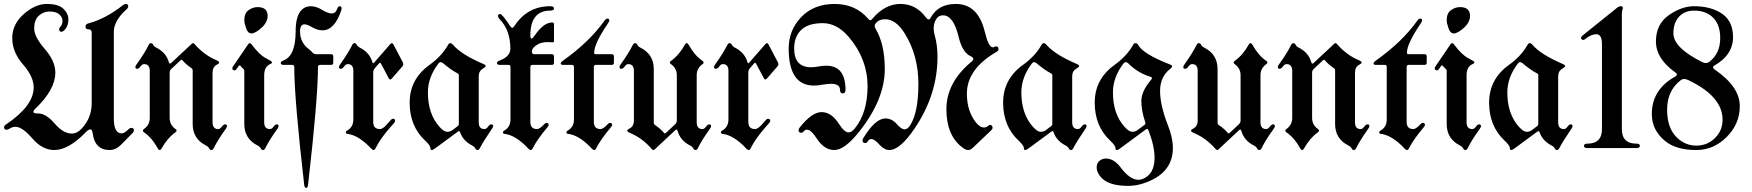

<svg xmlns="http://www.w3.org/2000/svg" viewBox="-39 -738 8733 957"><path d="M-18.6 -103.5Q-18.6 -111.3 -9.8 -117.2Q128.9 -210 128.9 -302.2Q128.9 -356 75.4 -417.2Q22 -478.5 22 -547.9Q22 -617.2 79.3 -667.7Q136.7 -718.3 194.1 -718.3Q251.5 -718.3 276.6 -694.6Q301.8 -670.9 301.8 -641.8Q301.8 -612.8 289.1 -596.2Q276.4 -579.6 267.6 -579.6Q255.9 -579.6 255.9 -592.3Q255.9 -598.6 264.2 -607.9Q272.5 -617.2 272.5 -634.8Q272.5 -652.3 256.1 -666.5Q239.7 -680.7 208.3 -680.7Q176.8 -680.7 154.1 -659.4Q131.3 -638.2 131.3 -596.4Q131.3 -554.7 184.1 -494.1Q236.8 -433.6 236.8 -376Q236.8 -291.5 137.7 -196.8Q127.4 -187 127.4 -179.7Q127.4 -172.4 151.9 -172.4Q190.4 -172.4 233.4 -122.3Q276.4 -72.3 318.4 -72.3Q345.2 -72.3 368.2 -97.2Q418 -150.4 418 -222.7V-574.2Q418 -591.8 402.6 -591.8Q387.2 -591.8 387.2 -604.7Q387.2 -617.7 400.4 -621.1Q485.8 -643.1 574.7 -712.9Q581.5 -718.3 588.4 -718.3Q600.1 -718.3 600.1 -706.5Q600.1 -698.7 591.8 -691.4Q528.3 -635.3 528.3 -578.1V-147.5Q528.3 -73.2 567.4 -73.2Q581.1 -73.2 601.6 -93.8Q608.4 -100.6 615.7 -100.6Q628.4 -100.6 628.4 -87.9Q628.4 -81.5 622.6 -75.7L564.9 -17.1Q538.6 9.8 507.3 9.8Q433.6 9.8 422.9 -74.2Q420.4 -93.3 411.4 -93.3Q402.3 -93.3 388.2 -78.6Q302.7 9.8 231.4 9.8Q171.9 9.8 122.1 -48.1Q72.3 -106 38.1 -106Q22.5 -106 6.8 -95.7Q0 -91.3 -6.8 -91.3Q-18.6 -91.3 -18.6 -103.5Z M635.7 -404.8Q635.7 -409.2 643.6 -419.9Q681.2 -471.7 702.1 -514.2Q706.5 -522.9 713.6 -522.9Q720.7 -522.9 724.6 -514.6Q728.5 -506.3 740.2 -500.5Q789.1 -476.1 802.7 -427.7Q805.2 -420.9 808.1 -420.9Q811 -420.9 814 -423.8L916 -519Q920.4 -522.9 923.8 -522.9Q927.2 -522.9 930.2 -519Q979 -462.9 1040.5 -437.5Q1053.7 -432.1 1053.7 -426.8Q1053.7 -421.4 1042.5 -416Q1020.5 -404.8 1020.5 -376V-128.4Q1020.5 -94.7 1048.3 -94.7Q1058.1 -94.7 1066.4 -106.4Q1074.7 -118.2 1083.5 -118.2Q1092.3 -118.2 1092.3 -108.4Q1092.3 -104 1084.5 -93.3Q1047.4 -41.5 1025.9 1Q1021.5 9.8 1014.4 9.8Q1007.3 9.8 1003.4 1.5Q999.5 -6.8 987.8 -12.7Q921.4 -45.9 921.4 -119.6V-387.2Q921.4 -394 916.5 -397.5Q886.2 -418 870.6 -437.5Q868.7 -439.9 866 -439.9Q863.3 -439.9 860.8 -437.5L814.9 -394.5Q806.6 -386.7 806.6 -376.5V-149.9Q806.6 -115.7 835.9 -94.7Q841.3 -90.8 841.3 -86.7Q841.3 -82.5 835 -78.1Q794.9 -49.3 767.1 1Q762.2 9.8 757.1 9.8Q752 9.8 747.1 1Q718.3 -51.3 679.2 -78.1Q672.9 -82.5 672.9 -86.7Q672.9 -90.8 678.2 -94.7Q707.5 -115.2 707.5 -149.9V-384.8Q707.5 -418.5 679.2 -418.5Q669.4 -418.5 661.1 -406.7Q652.8 -395 644.3 -395Q635.7 -395 635.7 -404.8Z M1119.1 0ZM1178.7 -637.2Q1178.7 -672.4 1200.2 -687.5Q1221.7 -702.6 1245.1 -702.6Q1294.9 -702.6 1294.9 -658.7Q1294.9 -626.5 1263.9 -598.9Q1232.9 -571.3 1213.9 -571.3Q1196.8 -571.3 1187.7 -596.9Q1178.7 -622.6 1178.7 -637.2ZM1119.1 -397.9Q1119.1 -401.9 1122.1 -406.2L1197.3 -516.6Q1201.7 -522.9 1206.1 -522.9Q1210.4 -522.9 1214.4 -517.6Q1253.4 -464.8 1286.6 -447.8Q1316.9 -432.6 1316.9 -427.5Q1316.9 -422.4 1309.6 -419.4Q1277.8 -406.7 1277.8 -363.3V-128.4Q1277.8 -94.7 1306.2 -94.7Q1315.9 -94.7 1324.2 -106.4Q1332.5 -118.2 1340.8 -118.2Q1349.6 -118.2 1349.6 -108.4Q1349.6 -104 1341.8 -93.3Q1304.2 -41.5 1283.2 1Q1278.8 9.8 1271.7 9.8Q1264.6 9.8 1260.7 1.5Q1256.8 -6.8 1245.1 -12.7Q1178.7 -45.9 1178.7 -119.6V-383.3Q1178.7 -390.1 1174.8 -393.6Q1166.5 -400.9 1160.2 -409.2Q1158.2 -412.1 1155.3 -412.1Q1152.8 -412.1 1149.9 -408.2L1140.6 -394.5Q1135.7 -387.2 1130.9 -387.2Q1119.1 -387.2 1119.1 -397.9Z M1372.6 -436Q1434.6 -458.5 1434.6 -581.1Q1434.6 -662.1 1466.8 -690.9Q1484.4 -707 1510.5 -707Q1536.6 -707 1566.2 -689Q1595.7 -670.9 1614.7 -670.9Q1633.8 -670.9 1641.1 -692.9Q1646 -707 1654.3 -707Q1663.6 -707 1663.6 -696.8Q1663.6 -691.4 1661.6 -685.5Q1628.4 -586.9 1568.4 -586.9Q1543.5 -586.9 1517.8 -601.8Q1492.2 -616.7 1479 -616.7Q1456.5 -616.7 1456.5 -581.1Q1456.5 -525.4 1501.5 -492.2Q1510.7 -485.4 1518.1 -476.6Q1525.4 -467.8 1537.1 -467.8H1611.3Q1622.1 -467.8 1622.1 -457V-425.3Q1622.1 -414.6 1611.3 -414.6H1556.2Q1545.9 -414.6 1545.9 -403.8Q1545.9 -248.5 1496.6 182.1Q1494.6 198.7 1486.8 198.7Q1479 198.7 1477.1 182.1Q1427.7 -248.5 1427.7 -403.8Q1427.7 -414.6 1417.5 -414.6H1376Q1360.4 -414.6 1360.4 -423.1Q1360.4 -431.6 1372.6 -436Z M1650.4 -404.8Q1650.4 -409.2 1658.2 -419.9Q1695.3 -471.7 1716.8 -514.2Q1721.2 -522.9 1728.3 -522.9Q1735.4 -522.9 1739.3 -514.6Q1743.2 -506.3 1754.9 -500.5Q1803.7 -475.6 1816.9 -428.2Q1818.4 -422.9 1820.8 -422.9Q1823.2 -422.9 1826.2 -426.3L1906.2 -518.1Q1910.6 -522.9 1914.6 -522.9Q1918.5 -522.9 1921.9 -516.6L1968.3 -428.2Q1971.2 -422.9 1971.2 -417.5Q1971.2 -412.1 1966.8 -407.2L1914.1 -346.7Q1909.7 -341.8 1905.8 -341.8Q1901.9 -341.8 1898.4 -348.1L1860.4 -420.4Q1857.9 -424.8 1855.2 -424.8Q1852.5 -424.8 1849.6 -421.4L1829.6 -398.4Q1821.3 -389.2 1821.3 -377.4V-129.9Q1821.3 -94.7 1855 -94.7Q1869.1 -94.7 1890.1 -118.7L1908.2 -139.2Q1914.1 -146 1919.4 -146Q1930.7 -146 1930.7 -135.3Q1930.7 -131.3 1924.8 -124.5L1906.7 -104Q1856.9 -47.9 1832 2.9Q1828.6 9.8 1823.2 9.8Q1817.9 9.8 1811.5 2.9Q1749 -64 1692.9 -70.8Q1684.6 -71.8 1684.6 -77.6Q1684.6 -83.5 1689.9 -86.4Q1722.2 -104 1722.2 -142.6V-384.8Q1722.2 -418.5 1694.3 -418.5Q1684.6 -418.5 1676.3 -406.7Q1668 -395 1659.2 -395Q1650.4 -395 1650.4 -404.8Z M2102.5 -415Q2162.6 -458 2194.8 -515.1Q2199.2 -522.9 2205.8 -522.9Q2212.4 -522.9 2219.2 -514.6Q2259.8 -466.3 2371.6 -418.5Q2381.8 -414.1 2381.8 -408.9Q2381.8 -403.8 2369.6 -397Q2347.2 -384.3 2347.2 -358.4V-128.4Q2347.2 -94.7 2375.5 -94.7Q2385.3 -94.7 2393.6 -106.4Q2401.9 -118.2 2410.2 -118.2Q2418.9 -118.2 2418.9 -108.4Q2418.9 -104 2411.1 -93.3Q2371.1 -34.7 2352.5 1Q2348.1 9.8 2341.1 9.8Q2334 9.8 2330.1 1.5Q2326.2 -6.8 2314.5 -12.7Q2268.6 -36.1 2253.9 -80.1Q2252.4 -84.5 2249.5 -84.5Q2246.6 -84.5 2242.7 -81.5L2129.9 1.5Q2118.7 9.8 2112.5 9.8Q2106.4 9.8 2106.4 1Q2106.4 -12.7 2079.6 -37.6Q2002.9 -109.4 2002.9 -226.6Q2002.9 -343.8 2102.5 -415ZM2093.8 -277.8Q2093.8 -168.9 2152.8 -104.5Q2174.3 -81.1 2189.5 -81.1Q2204.6 -81.1 2213.9 -87.9L2242.7 -109.4Q2248 -113.3 2248 -119.6V-363.3Q2248 -369.1 2242.2 -372.1Q2210.4 -388.2 2169.4 -422.9Q2163.1 -428.2 2157.2 -428.2Q2151.4 -428.2 2146.5 -421.9Q2093.8 -352.5 2093.8 -277.8Z M2450.7 -436Q2504.9 -456.1 2504.9 -495.1Q2504.9 -589.4 2448.7 -645.5Q2443.4 -650.9 2443.4 -658.7Q2443.4 -668 2453.6 -668Q2464.8 -668 2503.9 -607.9Q2509.3 -599.6 2514.4 -599.6Q2519.5 -599.6 2523.9 -606.9Q2588.9 -707 2703.6 -707Q2722.2 -707 2722.2 -696Q2722.2 -685.1 2703.6 -685.1Q2604.5 -685.1 2604.5 -561Q2604.5 -545.9 2610.1 -545.9Q2615.7 -545.9 2626.5 -561.5Q2670.9 -626 2713.4 -626Q2722.2 -626 2722.2 -617.7V-534.2Q2722.2 -526.9 2715.3 -526.9Q2708.5 -526.9 2703.1 -527.6Q2697.8 -528.3 2690.9 -528.3Q2654.3 -528.3 2630.9 -510.3Q2611.8 -495.6 2611.8 -481.7Q2611.8 -467.8 2624.5 -467.8H2711.4Q2722.2 -467.8 2722.2 -457V-425.3Q2722.2 -414.6 2711.4 -414.6H2615.2Q2604.5 -414.6 2604.5 -403.8V-129.9Q2604.5 -94.7 2638.2 -94.7Q2650.9 -94.7 2673.3 -118.7Q2679.7 -125.5 2684.6 -125.5Q2695.8 -125.5 2695.8 -115.2Q2695.8 -110.8 2689.9 -104Q2639.2 -44.4 2615.2 2.9Q2611.8 9.8 2606.4 9.8Q2601.1 9.8 2594.7 2.9Q2532.2 -64 2476.1 -70.8Q2467.8 -71.8 2467.8 -77.6Q2467.8 -83.5 2473.1 -86.4Q2505.4 -104 2505.4 -142.6V-403.8Q2505.4 -414.6 2495.6 -414.6H2453.6Q2438 -414.6 2438 -423.1Q2438 -431.6 2450.7 -436Z M2767.6 -436Q2898.4 -528.8 2973.1 -633.8Q2981.4 -645.5 2988.8 -645.5Q2998 -645.5 2998 -635.7Q2998 -630.4 2990.7 -620.6Q2922.4 -520 2922.4 -474.6Q2922.4 -467.8 2929.7 -467.8H3010.3Q3021 -467.8 3021 -457V-425.3Q3021 -414.6 3010.3 -414.6H2931.6Q2920.9 -414.6 2920.9 -403.8V-129.9Q2920.9 -94.7 2954.6 -94.7Q2967.3 -94.7 2989.7 -118.7Q2996.1 -125.5 3001 -125.5Q3012.2 -125.5 3012.2 -115.2Q3012.2 -110.8 3006.3 -104Q2955.6 -44.4 2931.6 2.9Q2928.2 9.8 2922.9 9.8Q2917.5 9.8 2911.1 2.9Q2848.6 -64 2792.5 -70.8Q2784.2 -71.8 2784.2 -77.6Q2784.2 -83.5 2789.6 -86.4Q2821.8 -104 2821.8 -142.6V-403.8Q2821.8 -414.6 2812 -414.6H2768.6Q2755.9 -414.6 2755.9 -421.1Q2755.9 -427.7 2767.6 -436Z M3048.8 0ZM3505.4 -108.4Q3505.4 -104 3497.6 -93.3Q3460 -41.5 3439 1Q3434.6 9.8 3427.5 9.8Q3420.4 9.8 3416.5 1.5Q3412.6 -6.8 3400.9 -12.7Q3352.1 -37.1 3338.4 -85.4Q3335.9 -92.3 3333 -92.3Q3330.1 -92.3 3327.1 -89.4L3225.1 5.9Q3220.7 9.8 3217.3 9.8Q3213.9 9.8 3210.9 5.9Q3162.1 -50.3 3100.6 -75.7Q3087.4 -81.1 3087.4 -86.4Q3087.4 -91.8 3098.6 -97.2Q3120.6 -108.4 3120.6 -137.2V-384.8Q3120.6 -418.5 3092.8 -418.5Q3083 -418.5 3074.7 -406.7Q3066.4 -395 3057.6 -395Q3048.8 -395 3048.8 -404.8Q3048.8 -409.2 3056.6 -419.9Q3093.8 -471.7 3115.2 -514.2Q3119.6 -522.9 3126.7 -522.9Q3133.8 -522.9 3137.7 -514.6Q3141.6 -506.3 3153.3 -500.5Q3219.7 -467.3 3219.7 -393.6V-126Q3219.7 -119.1 3224.6 -115.7Q3254.9 -95.2 3270.5 -75.7Q3272.5 -73.2 3275.1 -73.2Q3277.8 -73.2 3280.3 -75.7L3326.2 -118.7Q3334.5 -126.5 3334.5 -136.7V-363.3Q3334.5 -397.5 3305.2 -418.5Q3299.8 -422.4 3299.8 -426.5Q3299.8 -430.7 3306.2 -435.1Q3346.2 -463.9 3374 -514.2Q3378.9 -522.9 3384 -522.9Q3389.2 -522.9 3394 -514.2Q3422.9 -461.9 3461.9 -435.1Q3468.3 -430.7 3468.3 -426.5Q3468.3 -422.4 3462.9 -418.5Q3433.6 -397.9 3433.6 -363.3V-128.4Q3433.6 -94.7 3461.9 -94.7Q3471.7 -94.7 3480 -106.4Q3488.3 -118.2 3496.8 -118.2Q3505.4 -118.2 3505.4 -108.4Z M3520 -404.8Q3520 -409.2 3527.8 -419.9Q3564.9 -471.7 3586.4 -514.2Q3590.8 -522.9 3597.9 -522.9Q3605 -522.9 3608.9 -514.6Q3612.8 -506.3 3624.5 -500.5Q3673.3 -475.6 3686.5 -428.2Q3688 -422.9 3690.4 -422.9Q3692.9 -422.9 3695.8 -426.3L3775.9 -518.1Q3780.3 -522.9 3784.2 -522.9Q3788.1 -522.9 3791.5 -516.6L3837.9 -428.2Q3840.8 -422.9 3840.8 -417.5Q3840.8 -412.1 3836.4 -407.2L3783.7 -346.7Q3779.3 -341.8 3775.4 -341.8Q3771.5 -341.8 3768.1 -348.1L3730 -420.4Q3727.5 -424.8 3724.9 -424.8Q3722.2 -424.8 3719.2 -421.4L3699.2 -398.4Q3690.9 -389.2 3690.9 -377.4V-129.9Q3690.9 -94.7 3724.6 -94.7Q3738.8 -94.7 3759.8 -118.7L3777.8 -139.2Q3783.7 -146 3789.1 -146Q3800.3 -146 3800.3 -135.3Q3800.3 -131.3 3794.4 -124.5L3776.4 -104Q3726.6 -47.9 3701.7 2.9Q3698.2 9.8 3692.9 9.8Q3687.5 9.8 3681.2 2.9Q3618.7 -64 3562.5 -70.8Q3554.2 -71.8 3554.2 -77.6Q3554.2 -83.5 3559.6 -86.4Q3591.8 -104 3591.8 -142.6V-384.8Q3591.8 -418.5 3564 -418.5Q3554.2 -418.5 3545.9 -406.7Q3537.6 -395 3528.8 -395Q3520 -395 3520 -404.8Z M3892.1 -496.6Q3892.1 -587.4 3954.6 -652.8Q4017.1 -718.3 4121.3 -718.3Q4225.6 -718.3 4289.6 -643.1Q4294.4 -637.2 4298.8 -637.2Q4303.2 -637.2 4308.1 -643.1Q4371.1 -718.3 4449 -718.3Q4526.9 -718.3 4576.7 -650.4Q4583.5 -641.1 4589.4 -641.1Q4595.2 -641.1 4600.6 -650.9Q4637.7 -718.3 4725.1 -718.3Q4836.4 -718.3 4869.6 -579.6Q4888.2 -502 4909.7 -502Q4913.1 -502 4917.2 -504.4Q4921.4 -506.8 4925.3 -506.8Q4938 -506.8 4938 -492.2Q4938 -485.4 4928.7 -480Q4780.3 -394 4780.3 -271.5Q4780.3 -202.6 4808.8 -152.6Q4837.4 -102.5 4865.2 -102.5Q4877 -102.5 4883.5 -108.9Q4890.1 -115.2 4895 -115.2Q4908.2 -115.2 4908.2 -101.1Q4908.2 -94.7 4902.3 -89.4L4809.6 -1Q4798.3 9.8 4787.1 9.8Q4775.9 9.8 4762.7 0.5Q4678.2 -59.1 4678.2 -193.4Q4678.2 -327.6 4804.2 -431.2Q4812.5 -438 4812.5 -444.8Q4812.5 -451.7 4799.8 -457.5Q4757.8 -476.6 4739.7 -552.2Q4713.9 -661.6 4661.6 -661.6Q4636.7 -661.6 4624.5 -637.7Q4614.7 -618.7 4614.7 -596.2Q4614.7 -580.1 4620.1 -561.5Q4633.8 -513.2 4633.8 -454.6Q4633.8 -266.1 4520 -98.1Q4447.3 9.8 4393.6 9.8Q4368.2 9.8 4344 -17.6Q4319.8 -44.9 4304.2 -44.9Q4293 -44.9 4287.4 -34.9Q4281.7 -24.9 4274.4 -24.9Q4260.3 -24.9 4260.3 -37.6Q4260.3 -43 4263.2 -47.9Q4322.8 -147.5 4374.5 -147.5Q4406.2 -147.5 4430.2 -120.4Q4454.1 -93.3 4469.2 -93.3Q4484.4 -93.3 4497.1 -112.8Q4538.6 -176.8 4538.6 -318.8Q4538.6 -462.4 4470.2 -571.8Q4426.3 -642.1 4373 -642.1Q4343.3 -642.1 4327.6 -624Q4320.8 -616.2 4320.8 -609.1Q4320.8 -602.1 4325.2 -594.7Q4371.1 -518.1 4371.1 -394Q4371.1 -241.7 4242.2 -80.1Q4170.4 9.8 4119.6 9.8Q4068.8 9.8 4031.2 -48.8Q4003.4 -91.8 3982.9 -91.8Q3974.1 -91.8 3967.8 -84Q3961.4 -76.2 3954.6 -76.2Q3941.4 -76.2 3941.4 -88.9Q3941.4 -95.2 3946.8 -102.1Q4007.3 -179.2 4056.2 -179.2Q4105 -179.2 4142.6 -120.6Q4169.9 -78.1 4190.4 -78.1Q4205.1 -78.1 4220.2 -96.2Q4285.2 -174.3 4285.2 -308.6Q4285.2 -442.9 4192.9 -552.2Q4133.8 -622.6 4061.8 -622.6Q3989.7 -622.6 3954.6 -588.9Q3919.4 -555.2 3919.4 -496.6Q3919.4 -402.8 4003.9 -402.8Q4021 -402.8 4041.5 -406.7Q4062 -410.6 4079.1 -410.6Q4175.3 -410.6 4175.3 -290.5Q4175.3 -272.5 4161.6 -272.5Q4147.9 -272.5 4147.9 -290.5Q4147.9 -320.3 4102.5 -320.3Q4085 -320.3 4061 -315.9Q4037.1 -311.5 4018.1 -311.5Q3892.1 -311.5 3892.1 -496.6Z M5060.5 -415Q5120.6 -458 5152.8 -515.1Q5157.2 -522.9 5163.8 -522.9Q5170.4 -522.9 5177.2 -514.6Q5217.8 -466.3 5329.6 -418.5Q5339.8 -414.1 5339.8 -408.9Q5339.8 -403.8 5327.6 -397Q5305.2 -384.3 5305.2 -358.4V-128.4Q5305.2 -94.7 5333.5 -94.7Q5343.3 -94.7 5351.6 -106.4Q5359.9 -118.2 5368.2 -118.2Q5377 -118.2 5377 -108.4Q5377 -104 5369.1 -93.3Q5329.1 -34.7 5310.5 1Q5306.2 9.8 5299.1 9.8Q5292 9.8 5288.1 1.5Q5284.2 -6.8 5272.5 -12.7Q5226.6 -36.1 5211.9 -80.1Q5210.4 -84.5 5207.5 -84.5Q5204.6 -84.5 5200.7 -81.5L5087.9 1.5Q5076.7 9.8 5070.6 9.8Q5064.5 9.8 5064.5 1Q5064.5 -12.7 5037.6 -37.6Q4960.9 -109.4 4960.9 -226.6Q4960.9 -343.8 5060.5 -415ZM5051.8 -277.8Q5051.8 -168.9 5110.8 -104.5Q5132.3 -81.1 5147.5 -81.1Q5162.6 -81.1 5171.9 -87.9L5200.7 -109.4Q5206.1 -113.3 5206.1 -119.6V-363.3Q5206.1 -369.1 5200.2 -372.1Q5168.5 -388.2 5127.4 -422.9Q5121.1 -428.2 5115.2 -428.2Q5109.4 -428.2 5104.5 -421.9Q5051.8 -352.5 5051.8 -277.8Z M5517.1 -415Q5577.1 -458 5609.4 -515.1Q5613.8 -522.9 5619.6 -522.9Q5629.4 -522.9 5633.8 -514.6Q5657.2 -469.7 5790.5 -417.5Q5803.2 -413.1 5803.2 -407.5Q5803.2 -401.9 5793.5 -394.5Q5743.2 -355.5 5743.2 -284.4Q5743.2 -213.4 5782.7 -112.8Q5807.1 -50.3 5807.1 0Q5807.1 127 5661.1 175.8Q5623 188.5 5584 188.5Q5482.4 188.5 5445.8 142.1Q5427.2 118.7 5427.2 97.4Q5427.2 76.2 5439.9 64.9Q5454.1 52.2 5472.7 52.2Q5513.2 52.2 5545.4 95.2Q5592.8 158.2 5635.3 158.2Q5645 158.2 5654.3 154.8Q5715.8 132.3 5715.8 48.3Q5715.8 -10.7 5685.1 -88.9Q5682.6 -95.2 5679 -95.2Q5675.3 -95.2 5672.4 -92.8L5544.4 1.5Q5533.2 9.8 5527.1 9.8Q5521 9.8 5521 1Q5521 -12.7 5494.1 -37.6Q5417.5 -109.4 5417.5 -226.6Q5417.5 -343.8 5517.1 -415ZM5508.3 -277.8Q5508.3 -168.9 5567.4 -104.5Q5588.9 -81.1 5604 -81.1Q5619.1 -81.1 5628.4 -87.9L5664.6 -114.7Q5670.4 -119.1 5670.4 -122.8Q5670.4 -126.5 5668.9 -130.4Q5649.9 -186.5 5649.9 -234.9Q5649.9 -283.2 5698.2 -339.8Q5702.6 -344.7 5702.6 -349.1Q5702.6 -353.5 5694.8 -355.5Q5632.3 -374 5584 -422.9Q5578.6 -428.2 5572.3 -428.2Q5565.9 -428.2 5561 -421.9Q5508.3 -352.5 5508.3 -277.8Z M5858.9 0ZM6315.4 -108.4Q6315.4 -104 6307.6 -93.3Q6270 -41.5 6249 1Q6244.6 9.8 6237.5 9.8Q6230.5 9.8 6226.6 1.5Q6222.7 -6.8 6210.9 -12.7Q6162.1 -37.1 6148.4 -85.4Q6146 -92.3 6143.1 -92.3Q6140.1 -92.3 6137.2 -89.4L6035.2 5.9Q6030.8 9.8 6027.3 9.8Q6023.9 9.8 6021 5.9Q5972.2 -50.3 5910.6 -75.7Q5897.5 -81.1 5897.5 -86.4Q5897.5 -91.8 5908.7 -97.2Q5930.7 -108.4 5930.7 -137.2V-384.8Q5930.7 -418.5 5902.8 -418.5Q5893.1 -418.5 5884.8 -406.7Q5876.5 -395 5867.7 -395Q5858.9 -395 5858.9 -404.8Q5858.9 -409.2 5866.7 -419.9Q5903.8 -471.7 5925.3 -514.2Q5929.7 -522.9 5936.8 -522.9Q5943.8 -522.9 5947.8 -514.6Q5951.7 -506.3 5963.4 -500.5Q6029.8 -467.3 6029.8 -393.6V-126Q6029.8 -119.1 6034.7 -115.7Q6064.9 -95.2 6080.6 -75.7Q6082.5 -73.2 6085.2 -73.2Q6087.9 -73.2 6090.3 -75.7L6136.2 -118.7Q6144.5 -126.5 6144.5 -136.7V-363.3Q6144.5 -397.5 6115.2 -418.5Q6109.9 -422.4 6109.9 -426.5Q6109.9 -430.7 6116.2 -435.1Q6156.2 -463.9 6184.1 -514.2Q6189 -522.9 6194.1 -522.9Q6199.2 -522.9 6204.1 -514.2Q6232.9 -461.9 6272 -435.1Q6278.3 -430.7 6278.3 -426.5Q6278.3 -422.4 6272.9 -418.5Q6243.7 -397.9 6243.7 -363.3V-128.4Q6243.7 -94.7 6272 -94.7Q6281.7 -94.7 6290 -106.4Q6298.3 -118.2 6306.9 -118.2Q6315.4 -118.2 6315.4 -108.4Z M6330.1 -404.8Q6330.1 -409.2 6337.9 -419.9Q6375.5 -471.7 6396.5 -514.2Q6400.9 -522.9 6408 -522.9Q6415 -522.9 6418.9 -514.6Q6422.9 -506.3 6434.6 -500.5Q6483.4 -476.1 6497.1 -427.7Q6499.5 -420.9 6502.4 -420.9Q6505.4 -420.9 6508.3 -423.8L6610.4 -519Q6614.7 -522.9 6618.2 -522.9Q6621.6 -522.9 6624.5 -519Q6673.3 -462.9 6734.9 -437.5Q6748 -432.1 6748 -426.8Q6748 -421.4 6736.8 -416Q6714.8 -404.8 6714.8 -376V-128.4Q6714.8 -94.7 6742.7 -94.7Q6752.4 -94.7 6760.7 -106.4Q6769 -118.2 6777.8 -118.2Q6786.6 -118.2 6786.6 -108.4Q6786.6 -104 6778.8 -93.3Q6741.7 -41.5 6720.2 1Q6715.8 9.8 6708.7 9.8Q6701.7 9.8 6697.8 1.5Q6693.8 -6.8 6682.1 -12.7Q6615.7 -45.9 6615.7 -119.6V-387.2Q6615.7 -394 6610.8 -397.5Q6580.6 -418 6564.9 -437.5Q6563 -439.9 6560.3 -439.9Q6557.6 -439.9 6555.2 -437.5L6509.3 -394.5Q6501 -386.7 6501 -376.5V-149.9Q6501 -115.7 6530.3 -94.7Q6535.6 -90.8 6535.6 -86.7Q6535.6 -82.5 6529.3 -78.1Q6489.3 -49.3 6461.4 1Q6456.5 9.8 6451.4 9.8Q6446.3 9.8 6441.4 1Q6412.6 -51.3 6373.5 -78.1Q6367.2 -82.5 6367.2 -86.7Q6367.2 -90.8 6372.6 -94.7Q6401.9 -115.2 6401.9 -149.9V-384.8Q6401.9 -418.5 6373.5 -418.5Q6363.8 -418.5 6355.5 -406.7Q6347.2 -395 6338.6 -395Q6330.1 -395 6330.1 -404.8Z M6818.8 -436Q6949.7 -528.8 7024.4 -633.8Q7032.7 -645.5 7040 -645.5Q7049.3 -645.5 7049.3 -635.7Q7049.3 -630.4 7042 -620.6Q6973.6 -520 6973.6 -474.6Q6973.6 -467.8 6981 -467.8H7061.5Q7072.3 -467.8 7072.3 -457V-425.3Q7072.3 -414.6 7061.5 -414.6H6982.9Q6972.2 -414.6 6972.2 -403.8V-129.9Q6972.2 -94.7 7005.9 -94.7Q7018.6 -94.7 7041 -118.7Q7047.4 -125.5 7052.2 -125.5Q7063.5 -125.5 7063.5 -115.2Q7063.5 -110.8 7057.6 -104Q7006.8 -44.4 6982.9 2.9Q6979.5 9.8 6974.1 9.8Q6968.8 9.8 6962.4 2.9Q6899.9 -64 6843.8 -70.8Q6835.4 -71.8 6835.4 -77.6Q6835.4 -83.5 6840.8 -86.4Q6873 -104 6873 -142.6V-403.8Q6873 -414.6 6863.3 -414.6H6819.8Q6807.1 -414.6 6807.1 -421.1Q6807.1 -427.7 6818.8 -436Z M7112.3 0ZM7171.9 -637.2Q7171.9 -672.4 7193.4 -687.5Q7214.8 -702.6 7238.3 -702.6Q7288.1 -702.6 7288.1 -658.7Q7288.1 -626.5 7257.1 -598.9Q7226.1 -571.3 7207 -571.3Q7189.9 -571.3 7180.9 -596.9Q7171.9 -622.6 7171.9 -637.2ZM7112.3 -397.9Q7112.3 -401.9 7115.2 -406.2L7190.4 -516.6Q7194.8 -522.9 7199.2 -522.9Q7203.6 -522.9 7207.5 -517.6Q7246.6 -464.8 7279.8 -447.8Q7310.1 -432.6 7310.1 -427.5Q7310.1 -422.4 7302.7 -419.4Q7271 -406.7 7271 -363.3V-128.4Q7271 -94.7 7299.3 -94.7Q7309.1 -94.7 7317.4 -106.4Q7325.7 -118.2 7334 -118.2Q7342.8 -118.2 7342.8 -108.4Q7342.8 -104 7335 -93.3Q7297.4 -41.5 7276.4 1Q7272 9.8 7264.9 9.8Q7257.8 9.8 7253.9 1.5Q7250 -6.8 7238.3 -12.7Q7171.9 -45.9 7171.9 -119.6V-383.3Q7171.9 -390.1 7168 -393.6Q7159.7 -400.9 7153.3 -409.2Q7151.4 -412.1 7148.4 -412.1Q7146 -412.1 7143.1 -408.2L7133.8 -394.5Q7128.9 -387.2 7124 -387.2Q7112.3 -387.2 7112.3 -397.9Z M7482.9 -415Q7543 -458 7575.2 -515.1Q7579.6 -522.9 7586.2 -522.9Q7592.8 -522.9 7599.6 -514.6Q7640.1 -466.3 7752 -418.5Q7762.2 -414.1 7762.2 -408.9Q7762.2 -403.8 7750 -397Q7727.5 -384.3 7727.5 -358.4V-128.4Q7727.5 -94.7 7755.9 -94.7Q7765.6 -94.7 7773.9 -106.4Q7782.2 -118.2 7790.5 -118.2Q7799.3 -118.2 7799.3 -108.4Q7799.3 -104 7791.5 -93.3Q7751.5 -34.7 7732.9 1Q7728.5 9.8 7721.4 9.8Q7714.4 9.8 7710.4 1.5Q7706.5 -6.8 7694.8 -12.7Q7648.9 -36.1 7634.3 -80.1Q7632.8 -84.5 7629.9 -84.5Q7627 -84.5 7623 -81.5L7510.3 1.5Q7499 9.8 7492.9 9.8Q7486.8 9.8 7486.8 1Q7486.8 -12.7 7460 -37.6Q7383.3 -109.4 7383.3 -226.6Q7383.3 -343.8 7482.9 -415ZM7474.1 -277.8Q7474.1 -168.9 7533.2 -104.5Q7554.7 -81.1 7569.8 -81.1Q7585 -81.1 7594.2 -87.9L7623 -109.4Q7628.4 -113.3 7628.4 -119.6V-363.3Q7628.4 -369.1 7622.6 -372.1Q7590.8 -388.2 7549.8 -422.9Q7543.5 -428.2 7537.6 -428.2Q7531.7 -428.2 7526.9 -421.9Q7474.1 -352.5 7474.1 -277.8Z M7841.8 -549.8Q7841.8 -555.2 7848.1 -560.1L8021 -699.2Q8030.8 -707 8040.3 -707Q8049.8 -707 8049.8 -698.2Q8049.8 -695.3 8048.3 -690.9Q8044.9 -680.2 8044.9 -669.4V-94.7Q8044.9 -22 8117.7 -22Q8134.8 -22 8134.8 -11Q8134.8 0 8117.7 0H7873Q7856 0 7856 -11Q7856 -22 7873 -22Q7945.8 -22 7945.8 -94.7V-518.6Q7945.8 -567.4 7917 -567.4Q7892.1 -567.4 7863.3 -543.9Q7857.4 -539.1 7852.5 -539.1Q7841.8 -539.1 7841.8 -549.8Z M8194.3 -169.4Q8194.3 -291.5 8310.1 -356Q8319.3 -361.3 8319.3 -366.7Q8319.3 -372.1 8311 -377.4Q8214.8 -445.8 8214.8 -531.5Q8214.8 -617.2 8278.6 -662.1Q8342.3 -707 8404.8 -707Q8480 -707 8533.2 -676.8Q8599.1 -639.6 8599.1 -553.2Q8599.1 -464.4 8507.3 -412.1Q8499.5 -407.7 8499.5 -402.6Q8499.5 -397.5 8507.3 -391.6Q8632.8 -306.2 8632.8 -209Q8632.8 -120.6 8567.6 -55.4Q8502.4 9.8 8416 9.8Q8315.9 9.8 8261.2 -34.7Q8194.3 -88.9 8194.3 -169.4ZM8323.2 -48.8Q8363.8 -12.2 8416 -12.2Q8477.5 -12.2 8517.6 -59.1Q8546.9 -93.3 8546.9 -142.1Q8546.9 -257.3 8376 -338.9Q8365.2 -344.2 8355.5 -344.2Q8345.7 -344.2 8337.9 -337.9Q8270.5 -286.1 8270.5 -190.9Q8270.5 -95.7 8323.2 -48.8ZM8301.8 -571.8Q8301.8 -499.5 8448.2 -427.2Q8456.1 -423.8 8464.4 -423.8Q8472.7 -423.8 8480.5 -429.7Q8535.2 -470.7 8535.2 -548.3Q8535.2 -614.3 8500 -649.7Q8464.8 -685.1 8404.8 -685.1Q8358.4 -685.1 8330.1 -654.8Q8301.8 -624.5 8301.8 -571.8Z"/></svg>

Font: UnifrakturMaguntia18
Style: Book
Weight: 400
Designer: j. 'mach' wust, Gerrit Ansmann, Georg Duffner, based on a font by Peter Wiegel, original typeface by Carl Albert Fahrenw
Version: Version 2017-03-19